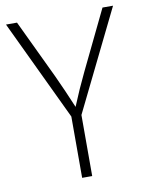

<svg xmlns="http://www.w3.org/2000/svg" viewBox="-77 -715 592 771"><g transform="rotate(-10 219.0 -329.5)"><path d="M236.3 0V-249L437.5 -659.2H394.5L278.3 -418.9Q247.1 -354.5 218.8 -285.2Q189.5 -355.5 159.2 -420.9L45.9 -659.2H1L195.3 -250V0Z"/></g></svg>

Font: Yaldevi Colombo ExtraLight
Style: Regular
Weight: 275
Designer: Sol Matas, Denzil Rajitha, Kosala Senevirathne and Pathum Egodawatta
Foundry: Mooniak
Version: Version 1.020 ; ttfautohint (v1.6)